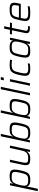

<svg xmlns="http://www.w3.org/2000/svg" viewBox="1935 -2718 983 4894"><g transform="rotate(-90 2427.0 -271.5)"><path d="M0 200 151 -510H204L192 -432H197Q216 -469 242 -487.5Q268 -506 302 -512Q336 -518 380 -518Q442 -518 479.5 -507Q517 -496 534 -468.5Q551 -441 551 -392Q551 -366 546.5 -331.5Q542 -297 533 -253Q517 -174 498.5 -123.5Q480 -73 454.5 -44Q429 -15 390 -3.5Q351 8 293 8Q245 8 209.5 1Q174 -6 152 -23.5Q130 -41 123 -70H118L61 200ZM273 -45Q324 -45 356 -52Q388 -59 408 -80.5Q428 -102 442.5 -143.5Q457 -185 472 -255Q481 -298 486 -329.5Q491 -361 491 -383Q491 -419 478 -436.5Q465 -454 436 -460Q407 -466 359 -466Q316 -466 288 -459Q260 -452 241 -437Q222 -422 207 -397Q197 -380 187.5 -355.5Q178 -331 169.5 -302.5Q161 -274 154.5 -244.5Q148 -215 144 -188.5Q140 -162 140 -143Q140 -90 171 -67.5Q202 -45 273 -45Z M825 8Q763 8 727.5 -3.5Q692 -15 677.5 -39.5Q663 -64 663 -102Q663 -122 666 -146Q669 -170 675 -197L742 -510H803L738 -206Q732 -178 728.5 -155Q725 -132 725 -116Q725 -86 737 -70.5Q749 -55 775.5 -50Q802 -45 846 -45Q904 -45 939.5 -61.5Q975 -78 995.5 -106.5Q1016 -135 1026.5 -171.5Q1037 -208 1045 -247L1102 -510H1163L1054 0H1001L1013 -78H1008Q994 -54 972 -34.5Q950 -15 915 -3.5Q880 8 825 8Z M1492 8Q1444 8 1408.5 1Q1373 -6 1350.5 -24Q1328 -42 1321 -72H1316L1295 0H1242L1400 -743H1461L1394 -434H1398Q1417 -469 1442 -487.5Q1467 -506 1501 -512Q1535 -518 1579 -518Q1642 -518 1679 -507Q1716 -496 1733.5 -468.5Q1751 -441 1751 -392Q1751 -366 1746 -331.5Q1741 -297 1732 -253Q1716 -174 1697.5 -123Q1679 -72 1653 -43.5Q1627 -15 1588.5 -3.5Q1550 8 1492 8ZM1472 -44Q1523 -44 1555 -51.5Q1587 -59 1607.5 -80Q1628 -101 1642 -143Q1656 -185 1671 -255Q1680 -297 1685 -328.5Q1690 -360 1690 -383Q1690 -418 1677 -436Q1664 -454 1635 -459.5Q1606 -465 1558 -465Q1516 -465 1488.5 -458.5Q1461 -452 1442 -437Q1423 -422 1407 -398Q1396 -382 1385.5 -355.5Q1375 -329 1366.5 -298.5Q1358 -268 1352 -237.5Q1346 -207 1342.5 -182Q1339 -157 1339 -142Q1339 -89 1370 -66.5Q1401 -44 1472 -44Z M2092 8Q2044 8 2008.5 1Q1973 -6 1950.5 -24Q1928 -42 1921 -72H1916L1895 0H1842L2000 -743H2061L1994 -434H1998Q2017 -469 2042 -487.5Q2067 -506 2101 -512Q2135 -518 2179 -518Q2242 -518 2279 -507Q2316 -496 2333.5 -468.5Q2351 -441 2351 -392Q2351 -366 2346 -331.5Q2341 -297 2332 -253Q2316 -174 2297.5 -123Q2279 -72 2253 -43.5Q2227 -15 2188.5 -3.5Q2150 8 2092 8ZM2072 -44Q2123 -44 2155 -51.5Q2187 -59 2207.5 -80Q2228 -101 2242 -143Q2256 -185 2271 -255Q2280 -297 2285 -328.5Q2290 -360 2290 -383Q2290 -418 2277 -436Q2264 -454 2235 -459.5Q2206 -465 2158 -465Q2116 -465 2088.5 -458.5Q2061 -452 2042 -437Q2023 -422 2007 -398Q1996 -382 1985.5 -355.5Q1975 -329 1966.5 -298.5Q1958 -268 1952 -237.5Q1946 -207 1942.5 -182Q1939 -157 1939 -142Q1939 -89 1970 -66.5Q2001 -44 2072 -44Z M2442 0 2599 -743H2660L2503 0Z M2826 -667 2842 -743H2909L2893 -667ZM2688 0 2796 -510H2857L2749 0Z M3123 8Q3053 8 3013 -5.5Q2973 -19 2957 -47.5Q2941 -76 2941 -120Q2941 -144 2946 -180Q2951 -216 2960 -259Q2976 -333 2994.5 -383Q3013 -433 3039 -462.5Q3065 -492 3105.5 -505Q3146 -518 3206 -518Q3244 -518 3284.5 -514.5Q3325 -511 3353 -506L3342 -455Q3318 -460 3284.5 -463.5Q3251 -467 3223 -467Q3172 -467 3139 -458Q3106 -449 3085 -426Q3064 -403 3049.5 -361.5Q3035 -320 3022 -256Q3012 -214 3007.5 -183Q3003 -152 3003 -129Q3003 -94 3016 -75.5Q3029 -57 3058 -50Q3087 -43 3135 -43Q3165 -43 3201 -47Q3237 -51 3261 -55L3251 -5Q3227 0 3191.5 4Q3156 8 3123 8Z M3576 8Q3515 8 3477 -3Q3439 -14 3422 -41.5Q3405 -69 3405 -118Q3405 -144 3409.5 -178.5Q3414 -213 3424 -257Q3441 -336 3458.5 -386.5Q3476 -437 3502 -466Q3528 -495 3566.5 -506.5Q3605 -518 3663 -518Q3711 -518 3746.5 -511Q3782 -504 3804 -486.5Q3826 -469 3833 -440H3838L3860 -510H3914L3806 0H3752L3764 -78H3759Q3740 -42 3714 -23Q3688 -4 3654 2Q3620 8 3576 8ZM3597 -44Q3640 -44 3668 -51.5Q3696 -59 3715 -74Q3734 -89 3749 -113Q3760 -130 3770 -157Q3780 -184 3788.5 -214.5Q3797 -245 3803.5 -274.5Q3810 -304 3813 -328.5Q3816 -353 3816 -367Q3816 -420 3785.5 -442.5Q3755 -465 3683 -465Q3633 -465 3601 -458Q3569 -451 3548.5 -429.5Q3528 -408 3513.5 -366.5Q3499 -325 3484 -255Q3475 -213 3470 -181Q3465 -149 3465 -127Q3465 -92 3478 -74Q3491 -56 3520.5 -50Q3550 -44 3597 -44Z M4200 0Q4157 0 4124.5 -3Q4092 -6 4070.5 -15.5Q4049 -25 4038.5 -42Q4028 -59 4028 -88Q4028 -96 4029 -104.5Q4030 -113 4031.5 -123Q4033 -133 4036 -144L4102 -459H3996L4007 -510H4113L4144 -658H4205L4174 -510H4299L4288 -459H4163L4095 -136Q4094 -131 4092.5 -124Q4091 -117 4090 -109.5Q4089 -102 4089 -98Q4089 -76 4102 -65Q4115 -54 4141.5 -50.5Q4168 -47 4210 -47Z M4540 8Q4465 8 4420 -3.5Q4375 -15 4356.5 -42.5Q4338 -70 4338 -117Q4338 -143 4343.5 -177.5Q4349 -212 4358 -254Q4373 -327 4389 -377.5Q4405 -428 4432 -459Q4459 -490 4506 -504Q4553 -518 4629 -518Q4696 -518 4734 -506.5Q4772 -495 4788 -470.5Q4804 -446 4804 -403Q4804 -391 4801 -367.5Q4798 -344 4792.5 -315Q4787 -286 4780 -255L4776 -234H4415Q4408 -200 4403 -173Q4398 -146 4398 -127Q4398 -94 4412 -76.5Q4426 -59 4459 -51.5Q4492 -44 4549 -44Q4574 -44 4604.5 -46Q4635 -48 4664.5 -50.5Q4694 -53 4718 -57L4707 -6Q4687 -2 4659 1.5Q4631 5 4600 6.5Q4569 8 4540 8ZM4425 -281H4726L4730 -299Q4735 -328 4739 -350.5Q4743 -373 4743 -389Q4743 -423 4730 -439Q4717 -455 4691 -460.5Q4665 -466 4623 -466Q4570 -466 4536.5 -459Q4503 -452 4483.5 -432.5Q4464 -413 4451 -377Q4438 -341 4425 -281Z"/></g></svg>

Font: Saira Thin Light
Style: Italic
Weight: 300
Italic angle: -12°
Version: Version 1.101